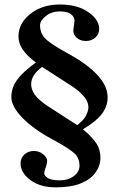

<svg xmlns="http://www.w3.org/2000/svg" viewBox="-20 -680 515 843"><path d="M301.8 -546.4 307.1 -588.9Q307.1 -606 291.5 -617.9Q275.9 -629.9 241.5 -629.9Q207 -629.9 181.4 -609.6Q155.8 -589.4 155.8 -569.3Q155.8 -536.1 176.3 -513.7Q194.8 -491.2 272 -448.7Q452.6 -351.1 452.6 -252.9Q452.6 -214.4 428.2 -181.2Q403.8 -147.9 344.2 -112.3Q382.8 -80.6 404.8 -48.3Q420.9 -21 420.9 13.2Q420.9 47.4 399.2 77.6Q377.4 107.9 334.5 125.2Q291.5 142.6 224.1 142.6Q156.7 142.6 113.5 110.6Q70.3 78.6 70.3 37.1Q70.3 13.7 87.2 -1.7Q104 -17.1 128.4 -17.1Q152.8 -17.1 169.9 -2.7Q187 11.7 187 25.4Q187 39.1 180.7 54.9Q174.3 70.8 174.3 81.1Q174.3 91.3 189.9 101.6Q205.6 111.8 242.2 111.8Q278.8 111.8 304 93.3Q329.1 74.7 329.1 47.1Q329.1 19.5 313 -0.5Q290 -25.4 208 -69.3Q126 -113.3 77.9 -163.3Q29.8 -213.4 29.8 -253.4Q29.8 -293.5 54.2 -328.1Q78.6 -362.8 137.7 -405.8Q61 -460.9 61 -519.3Q61 -577.6 113 -618.9Q165 -660.2 242.9 -660.2Q320.8 -660.2 368.2 -626.5Q415.5 -592.8 415.5 -553.7Q415.5 -530.3 398.7 -515.1Q381.8 -500 357.4 -500Q333 -500 317.4 -513.7Q301.8 -527.3 301.8 -546.4ZM165 -386.2Q116.7 -350.6 116.7 -310.1Q116.7 -289.1 131.3 -266.1Q146.5 -244.6 181.2 -219.7L319.3 -130.4Q347.2 -153.8 354.5 -167Q368.2 -191.4 368.2 -209.5Q368.2 -252 300.8 -298.3Z"/></svg>

Font: UnifrakturCook
Style: Bold
Weight: 700
Designer: j. 'mach' wust
Version: Version 2011-09-01